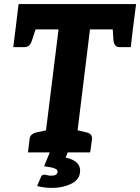

<svg xmlns="http://www.w3.org/2000/svg" viewBox="-20 -747 687 941"><path d="M192 0 267 -603H56L71 -727H647L631 -603H421L347 0ZM117 0 125 -65Q126 -80 136.5 -88Q147 -96 163 -99L215 -110V0ZM324 0 352 -110 401 -99Q416 -96 424 -88Q432 -80 431 -65L422 0ZM531 -626 631 -603 621 -516H567Q551 -516 544.5 -525Q538 -534 536 -550ZM162 -626 137 -550Q132 -534 123.5 -525Q115 -516 99 -516H45L56 -603ZM234 174Q214 174 196.5 171.5Q179 169 162 165L180 122Q184 109 197 109Q205 109 211 111.5Q217 114 232 114Q247 114 254 109Q261 104 262 96Q263 86 253.5 81Q244 76 228.5 73Q213 70 196 68L227 -8H315L302 25Q343 35 359.5 53.5Q376 72 372 99Q368 135 327.5 154.5Q287 174 234 174Z"/></svg>

Font: Aleo ExtraBold
Style: Italic
Weight: 800
Italic angle: -7°
Designer: Alessio Laiso
Foundry: Alessio Laiso
Version: Version 2.001;gftools[0.9.29]